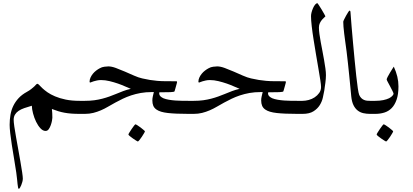

<svg xmlns="http://www.w3.org/2000/svg" viewBox="-20 -704 2555 1187"><path d="M496.1 0H472.7Q444.3 0 421.6 -1.7Q398.9 -3.4 378.9 -7.1Q358.9 -10.7 339.8 -16.6Q320.8 -22.5 300.8 -30.3Q302.2 -19.5 303 -4.9Q303.7 9.8 303.7 23.9Q303.7 29.3 301.3 42.7Q298.8 56.2 293.7 70.3Q288.6 84.5 281 95Q273.4 105.5 261.7 105.5Q245.1 105.5 230 89.1Q214.8 72.8 203.1 48.6Q191.4 24.4 184.3 -2.7Q177.2 -29.8 176.8 -50.3Q150.9 -43 129.9 -35.6Q108.9 -28.3 94.5 -18.3Q80.1 -8.3 72.3 5.1Q64.5 18.6 64.5 36.6Q64.5 50.3 68.6 78.9Q72.8 107.4 79.3 144Q85.9 180.7 93 220.5Q100.1 260.3 106.4 296.4Q112.8 332.5 116.9 360.6Q121.1 388.7 121.1 400.4Q121.1 409.2 118.2 420.2Q115.2 431.2 111.3 440.9Q107.4 450.7 103.3 457Q99.1 463.4 96.7 463.4Q93.3 463.4 91.8 455.6Q90.3 447.8 88.6 434.3Q86.9 420.9 85.4 402.6Q84 384.3 80.6 362.8Q74.2 319.8 66.7 275.4Q59.1 231 53 191.2Q46.9 151.4 43.2 119.1Q39.6 86.9 39.6 67.9Q39.6 35.6 44.7 5.9Q49.8 -23.9 62.3 -49.6Q74.7 -75.2 95 -97.2Q115.2 -119.1 146.5 -136.2Q162.6 -145 173.8 -154.1Q185.1 -163.1 192.4 -169.9L203.6 -181.6Q208 -186 211.4 -186Q215.3 -186 222.2 -178.5Q229 -170.9 241.7 -158.9Q254.4 -147 273.4 -133.5Q292.5 -120.1 320.6 -108.2Q348.6 -96.2 386 -88.4Q423.3 -80.6 472.7 -80.6H496.1Q508.3 -80.6 515.6 -76.9Q522.9 -73.2 526.4 -67.9Q529.8 -62.5 530.8 -55.4Q531.7 -48.3 531.7 -40.5Q531.7 -32.7 530.8 -25.6Q529.8 -18.6 526.4 -12.9Q522.9 -7.3 515.6 -3.7Q508.3 0 496.1 0Z M1169.9 0H1146Q1065.4 0 1017.8 -5.4Q970.2 -10.7 947.8 -26.4Q933.6 -36.1 927.7 -50Q921.9 -64 921.9 -83Q921.9 -95.7 924.8 -108.2Q927.7 -120.6 931.2 -134.8H919.4Q881.3 -134.8 849.9 -129.2Q818.4 -123.5 790.8 -114.3Q763.2 -105 739 -93.5Q714.8 -82 692.9 -69.8Q669.4 -57.1 647.9 -44.4Q626.5 -31.7 603.8 -22Q581.1 -12.2 556.9 -6.1Q532.7 0 504.9 0H481Q468.8 0 461.7 -3.7Q454.6 -7.3 451.2 -12.9Q447.8 -18.6 446.8 -25.6Q445.8 -32.7 445.8 -40.5Q445.8 -48.3 446.8 -55.4Q447.8 -62.5 451.2 -67.9Q454.6 -73.2 461.7 -76.9Q468.8 -80.6 481 -80.6H504.9Q536.6 -80.6 563.2 -84.2Q589.8 -87.9 613 -94Q636.2 -100.1 656.5 -107.4Q676.8 -114.7 695.8 -122.6Q719.2 -132.3 741.7 -140.9Q764.2 -149.4 788.6 -154.8Q774.9 -160.2 754.4 -169.4Q733.9 -178.7 709.2 -187.3Q684.6 -195.8 657.5 -202.4Q630.4 -209 605 -209Q591.3 -209 579.6 -206.5Q567.9 -204.1 559.3 -201.4Q550.8 -198.7 545.2 -196.3Q539.6 -193.8 539.1 -193.8Q533.7 -193.8 533.7 -197.8Q533.7 -211.9 539.6 -224.6Q545.4 -237.3 554.4 -248.3Q563.5 -259.3 574.7 -267.8Q585.9 -276.4 597.2 -282.2Q609.9 -289.6 625.5 -291.5Q641.1 -293.5 649.9 -293.5Q669.9 -293.5 696.5 -283.7Q723.1 -273.9 751.7 -261.5Q780.3 -249 808.6 -236.6Q836.9 -224.1 859.4 -219.2Q885.3 -213.4 907.2 -209.7Q929.2 -206.1 952.9 -204.1Q976.6 -202.1 1004.6 -201.9Q1032.7 -201.7 1070.8 -201.7Q1072.8 -201.7 1073.7 -199.7Q1074.7 -197.8 1074.7 -196.8Q1074.7 -195.3 1072.8 -188Q1070.8 -180.7 1068.1 -171.1Q1065.4 -161.6 1063 -152.6Q1060.5 -143.6 1059.1 -139.6Q1057.6 -135.3 1033.9 -134.3Q1010.3 -133.3 964.8 -133.3Q964.4 -131.8 964.4 -129.4V-125Q964.4 -116.2 971.4 -109.1Q978.5 -102.1 989.7 -96.7Q1003.9 -90.8 1023.9 -87.4Q1043.9 -84 1065.2 -82.5Q1086.4 -81.1 1107.7 -80.8Q1128.9 -80.6 1146 -80.6H1169.9Q1182.1 -80.6 1189.2 -76.9Q1196.3 -73.2 1200 -67.9Q1203.6 -62.5 1204.6 -55.4Q1205.6 -48.3 1205.6 -40.5Q1205.6 -32.7 1204.6 -25.6Q1203.6 -18.6 1200 -12.9Q1196.3 -7.3 1189.2 -3.7Q1182.1 0 1169.9 0ZM876 107.9Q876 110.4 870.1 120.4Q864.3 130.4 856.9 141.6Q849.6 152.8 842 161.9Q834.5 170.9 832 170.9Q830.6 170.9 821.3 165Q812 159.2 801.5 151.9Q791 144.5 782.5 137.5Q773.9 130.4 773.9 127.4Q773.9 125 780 115Q786.1 105 793.7 93.8Q801.3 82.5 808.3 73.5Q815.4 64.5 817.4 64.5Q819.8 64.5 829.6 70.6Q839.4 76.7 849.6 84.5Q859.9 92.3 867.9 99.4Q876 106.4 876 107.9Z M1842.8 0H1818.8Q1738.3 0 1690.7 -5.4Q1643.1 -10.7 1620.6 -26.4Q1606.4 -36.1 1600.6 -50Q1594.7 -64 1594.7 -83Q1594.7 -95.7 1597.7 -108.2Q1600.6 -120.6 1604 -134.8H1592.3Q1554.2 -134.8 1522.7 -129.2Q1491.2 -123.5 1463.6 -114.3Q1436 -105 1411.9 -93.5Q1387.7 -82 1365.7 -69.8Q1342.3 -57.1 1320.8 -44.4Q1299.3 -31.7 1276.6 -22Q1253.9 -12.2 1229.7 -6.1Q1205.6 0 1177.7 0H1153.8Q1141.6 0 1134.5 -3.7Q1127.4 -7.3 1124 -12.9Q1120.6 -18.6 1119.6 -25.6Q1118.7 -32.7 1118.7 -40.5Q1118.7 -48.3 1119.6 -55.4Q1120.6 -62.5 1124 -67.9Q1127.4 -73.2 1134.5 -76.9Q1141.6 -80.6 1153.8 -80.6H1177.7Q1209.5 -80.6 1236.1 -84.2Q1262.7 -87.9 1285.9 -94Q1309.1 -100.1 1329.3 -107.4Q1349.6 -114.7 1368.7 -122.6Q1392.1 -132.3 1414.6 -140.9Q1437 -149.4 1461.4 -154.8Q1447.8 -160.2 1427.2 -169.4Q1406.7 -178.7 1382.1 -187.3Q1357.4 -195.8 1330.3 -202.4Q1303.2 -209 1277.8 -209Q1264.2 -209 1252.4 -206.5Q1240.7 -204.1 1232.2 -201.4Q1223.6 -198.7 1218 -196.3Q1212.4 -193.8 1211.9 -193.8Q1206.5 -193.8 1206.5 -197.8Q1206.5 -211.9 1212.4 -224.6Q1218.3 -237.3 1227.3 -248.3Q1236.3 -259.3 1247.6 -267.8Q1258.8 -276.4 1270 -282.2Q1282.7 -289.6 1298.3 -291.5Q1314 -293.5 1322.8 -293.5Q1342.8 -293.5 1369.4 -283.7Q1396 -273.9 1424.6 -261.5Q1453.1 -249 1481.4 -236.6Q1509.8 -224.1 1532.2 -219.2Q1558.1 -213.4 1580.1 -209.7Q1602.1 -206.1 1625.7 -204.1Q1649.4 -202.1 1677.5 -201.9Q1705.6 -201.7 1743.7 -201.7Q1745.6 -201.7 1746.6 -199.7Q1747.6 -197.8 1747.6 -196.8Q1747.6 -195.3 1745.6 -188Q1743.7 -180.7 1741 -171.1Q1738.3 -161.6 1735.8 -152.6Q1733.4 -143.6 1731.9 -139.6Q1730.5 -135.3 1706.8 -134.3Q1683.1 -133.3 1637.7 -133.3Q1637.2 -131.8 1637.2 -129.4V-125Q1637.2 -116.2 1644.3 -109.1Q1651.4 -102.1 1662.6 -96.7Q1676.8 -90.8 1696.8 -87.4Q1716.8 -84 1738 -82.5Q1759.3 -81.1 1780.5 -80.8Q1801.8 -80.6 1818.8 -80.6H1842.8Q1855 -80.6 1862.1 -76.9Q1869.1 -73.2 1872.8 -67.9Q1876.5 -62.5 1877.4 -55.4Q1878.4 -48.3 1878.4 -40.5Q1878.4 -32.7 1877.4 -25.6Q1876.5 -18.6 1872.8 -12.9Q1869.1 -7.3 1862.1 -3.7Q1855 0 1842.8 0Z M1995.1 -239.3Q1995.1 -229.5 1994.1 -216.8Q1993.2 -204.1 1991.5 -191.4Q1989.7 -178.7 1987.8 -166.3Q1985.8 -153.8 1984.9 -144.5Q1981.4 -126 1976.1 -101.1Q1970.7 -76.2 1956.8 -54Q1942.9 -31.7 1918 -15.9Q1893.1 0 1850.6 0H1826.7Q1814.5 0 1807.4 -3.7Q1800.3 -7.3 1796.9 -12.9Q1793.5 -18.6 1792.5 -25.6Q1791.5 -32.7 1791.5 -40.5Q1791.5 -48.3 1792.5 -55.4Q1793.5 -62.5 1796.9 -67.9Q1800.3 -73.2 1807.4 -76.9Q1814.5 -80.6 1826.7 -80.6H1850.6Q1868.2 -80.6 1888.4 -85.9Q1908.7 -91.3 1925.3 -102.3Q1941.9 -113.3 1953.4 -129.4Q1964.8 -145.5 1964.8 -166.5Q1964.8 -178.7 1960.2 -209.2Q1955.6 -239.7 1948.5 -280.3Q1941.4 -320.8 1933.6 -367.7Q1925.8 -414.6 1918.7 -459Q1911.6 -503.4 1907.2 -541.7Q1902.8 -580.1 1902.8 -604.5Q1902.8 -614.3 1906.2 -627.7Q1909.7 -641.1 1915.3 -653.8Q1920.9 -666.5 1928 -675.3Q1935.1 -684.1 1942.9 -684.1Q1943.4 -684.1 1951.4 -672.1Q1959.5 -660.2 1968.3 -645.3Q1977.1 -630.4 1984.4 -617.4Q1991.7 -604.5 1991.7 -603.5Q1991.7 -602.1 1985.6 -596.9Q1979.5 -591.8 1971.7 -583Q1963.9 -574.2 1957.8 -562Q1951.7 -549.8 1951.7 -534.2Q1951.7 -516.6 1954.8 -493.7Q1958 -470.7 1962.9 -443.8Q1967.8 -417 1973.4 -388.4Q1979 -359.9 1983.6 -332.8Q1988.3 -305.7 1991.7 -281.5Q1995.1 -257.3 1995.1 -239.3Z M2292 0H2268.1Q2246.6 0 2227.1 -4.2Q2207.5 -8.3 2191.7 -20.5Q2175.8 -32.7 2165.3 -54Q2154.8 -75.2 2151.4 -109.4Q2148.9 -135.3 2145.8 -168.5Q2142.6 -201.7 2138.9 -238.5Q2135.3 -275.4 2131.1 -313.2Q2127 -351.1 2122.6 -386.7Q2118.7 -416.5 2114.7 -444.6Q2110.8 -472.7 2107.9 -496.3Q2105 -520 2103.5 -538.8Q2102.1 -557.6 2102.1 -569.3Q2102.1 -572.8 2107.4 -583.7Q2112.8 -594.7 2119.6 -607.2Q2126.5 -619.6 2132.8 -629.2Q2139.2 -638.7 2141.1 -638.7Q2142.6 -638.7 2144.8 -636.2Q2147 -633.8 2147 -626Q2149.4 -589.8 2153.6 -540.8Q2157.7 -491.7 2162.6 -438.2Q2167.5 -384.8 2172.6 -331.3Q2177.7 -277.8 2182.6 -233.4Q2187.5 -189 2192.1 -157.7Q2196.8 -126.5 2200.7 -117.2Q2206.1 -105 2213.6 -97.7Q2221.2 -90.3 2230.2 -86.4Q2239.3 -82.5 2248.8 -81.5Q2258.3 -80.6 2268.1 -80.6H2292Q2304.2 -80.6 2311.3 -76.9Q2318.4 -73.2 2322 -67.9Q2325.7 -62.5 2326.7 -55.4Q2327.6 -48.3 2327.6 -40.5Q2327.6 -32.7 2326.7 -25.6Q2325.7 -18.6 2322 -12.9Q2318.4 -7.3 2311.3 -3.7Q2304.2 0 2292 0Z M2443.4 -169.9Q2443.4 -121.1 2432.1 -88.4Q2420.9 -55.7 2401.6 -35.9Q2382.3 -16.1 2356.2 -8.1Q2330.1 0 2299.8 0H2275.9Q2263.7 0 2256.6 -3.7Q2249.5 -7.3 2246.1 -12.9Q2242.7 -18.6 2241.7 -25.6Q2240.7 -32.7 2240.7 -40.5Q2240.7 -48.3 2241.7 -55.4Q2242.7 -62.5 2246.1 -67.9Q2249.5 -73.2 2256.6 -76.9Q2263.7 -80.6 2275.9 -80.6H2299.8Q2327.6 -80.6 2349.1 -85Q2370.6 -89.4 2385.7 -96.7Q2399.4 -104 2406.2 -112.1Q2413.1 -120.1 2413.1 -124.5Q2413.1 -128.4 2406.5 -141.6Q2399.9 -154.8 2392.1 -169.7Q2384.3 -184.6 2377.4 -197Q2370.6 -209.5 2370.6 -212.9Q2370.6 -217.3 2376.7 -229.2Q2382.8 -241.2 2390.6 -253.9Q2398.4 -266.6 2405.5 -278.1Q2412.6 -289.6 2414.6 -292Q2429.2 -259.8 2436.3 -230.2Q2443.4 -200.7 2443.4 -169.9ZM2410.6 107.9Q2410.6 110.4 2404.8 120.4Q2398.9 130.4 2391.6 141.6Q2384.3 152.8 2376.7 161.9Q2369.1 170.9 2366.7 170.9Q2365.2 170.9 2356 165Q2346.7 159.2 2336.2 151.9Q2325.7 144.5 2317.1 137.5Q2308.6 130.4 2308.6 127.4Q2308.6 125 2314.7 115Q2320.8 105 2328.4 93.8Q2335.9 82.5 2343 73.5Q2350.1 64.5 2352.1 64.5Q2354.5 64.5 2364.3 70.6Q2374 76.7 2384.3 84.5Q2394.5 92.3 2402.6 99.4Q2410.6 106.4 2410.6 107.9Z"/></svg>

Font: Accordance
Style: Regular
Weight: 400
Version: Version 1.1 (build May 11, 2018) Miklal Software Solutions, 